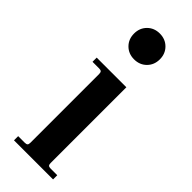

<svg xmlns="http://www.w3.org/2000/svg" viewBox="-241 -751 778 778"><g transform="rotate(45 148.0 -362.0)"><path d="M78 -650C78 -628.7 85 -611 99 -597C113 -583 130.7 -576 152 -576C173.3 -576 191 -583 205 -597C219 -611 226 -628.7 226 -650C226 -671.3 219 -689 205 -703C191 -717 173.3 -724 152 -724C130.7 -724 113 -717 99 -703C85 -689 78 -671.3 78 -650ZM40 0H264V-24H226C220 -24 215.8 -25.2 213.5 -27.5C211.2 -29.8 210 -34 210 -40V-474H40V-450H78C84 -450 88.2 -448.8 90.5 -446.5C92.8 -444.2 94 -440 94 -434V-40C94 -34 92.8 -29.8 90.5 -27.5C88.2 -25.2 84 -24 78 -24H40Z"/></g></svg>

Font: Km Standard TT
Style: Bold
Weight: 700
Designer: Alexey Kryukov <alexios@thessalonica.org.ru>
Version: Version 2.0.2